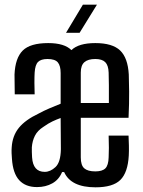

<svg xmlns="http://www.w3.org/2000/svg" viewBox="-20 -792 611 820"><path d="M138 7Q89 7 62 -22.5Q35 -52 31 -114Q30 -125 29.5 -138Q29 -151 30 -163Q33 -212 60.5 -246Q88 -280 145 -307Q167 -319 190.5 -329Q214 -339 239 -349Q239 -382 239 -414.5Q239 -447 239 -480Q239 -511 227 -525.5Q215 -540 183 -540Q155 -540 142.5 -527.5Q130 -515 128 -482Q127 -467 127 -438Q127 -409 128 -389H43Q43 -404 42.5 -429.5Q42 -455 42 -474Q45 -544 77 -576Q109 -608 186 -608Q255 -608 285 -578Q316 -608 387 -608Q460 -608 493 -576.5Q526 -545 530 -474Q531 -452 531.5 -401.5Q532 -351 529 -289H325Q325 -250 325 -208.5Q325 -167 325 -120Q325 -86 340 -73Q355 -60 387 -60Q417 -60 430 -73Q443 -86 444 -120Q445 -137 445 -160.5Q445 -184 444 -213H529Q530 -194 530.5 -170.5Q531 -147 530 -128Q526 -55 494 -23.5Q462 8 388 8Q283 8 254 -57H245Q232 -25 203.5 -9Q175 7 138 7ZM325 -352H445Q445 -394 445 -428Q445 -462 444 -482Q443 -513 429.5 -526.5Q416 -540 387 -540Q356 -540 340.5 -526.5Q325 -513 325 -482Q325 -446 325 -414.5Q325 -383 325 -352ZM171 -58Q195 -58 217 -78.5Q239 -99 240 -155Q240 -187 239.5 -220.5Q239 -254 239 -288Q222 -282 204 -273.5Q186 -265 165 -250Q140 -234 129 -212Q118 -190 116 -163Q116 -155 116 -143Q116 -131 117 -120Q121 -58 171 -58ZM262 -652 334 -772H394L320 -652Z"/></svg>

Font: Big Shoulders Display SemiBold
Style: Regular
Weight: 600
Designer: Patric King
Foundry: XO Type Co
Version: Version 1.000; ttfautohint (v1.8.2)